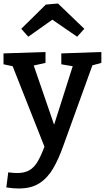

<svg xmlns="http://www.w3.org/2000/svg" viewBox="-26 -832 597 1093"><path d="M10 235 21 149Q52 153 72 153Q114 153 141.5 137Q169 121 188.5 87.5Q208 54 227 3L46 -455L-6 -466V-528L233 -536V-474L166 -459L282 -122L388 -455L323 -466V-528L551 -536V-474L500 -460L334 -1Q308 73 276.5 127Q245 181 198.5 211Q152 241 81 241Q50 241 10 235ZM135 -623 95 -668 235 -806 304 -812 454 -668 413 -623 272 -720Z"/></svg>

Font: Bitter SemiBold
Style: Regular
Weight: 600
Designer: Sol Matas, and Bitter project Authors
Foundry: Sol Matas
Version: Version 2.001